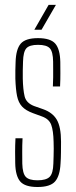

<svg xmlns="http://www.w3.org/2000/svg" viewBox="-20 -762 312 788"><path d="M134 5.5Q82.5 5.5 63 -17.2Q43.5 -40 42.5 -92Q42 -113.5 42 -139Q42 -164.5 43.5 -194.5H72.5Q71 -163.5 71.2 -138.2Q71.5 -113 71.5 -90.5Q72.5 -50.5 85.8 -36.2Q99 -22 134 -22Q169.5 -22 183.8 -36.2Q198 -50.5 199 -90.5Q199.5 -106 200 -121.5Q200.5 -137 200.5 -151.5Q200.5 -166 200 -179.5Q199 -226 190.2 -249.8Q181.5 -273.5 152.5 -284L115.5 -297.5Q85.5 -308.5 70.5 -324.8Q55.5 -341 50 -368Q44.5 -395 43 -439Q42.5 -457.5 43 -473Q43.5 -488.5 44 -507Q45.5 -560 65 -582.8Q84.5 -605.5 136 -605.5Q187.5 -605.5 207 -582.8Q226.5 -560 227.5 -507.5Q227.5 -487 227.8 -462Q228 -437 226.5 -407H197Q198 -427 198.2 -444.8Q198.5 -462.5 198.2 -478.8Q198 -495 198 -509Q197.5 -549.5 184.5 -563.8Q171.5 -578 136 -578Q101 -578 88.2 -563.8Q75.5 -549.5 74.5 -509Q74 -489 73.5 -473.2Q73 -457.5 73.5 -439.5Q74.5 -394 81 -366.8Q87.5 -339.5 119.5 -327L156.5 -314Q195.5 -300.5 213 -270.8Q230.5 -241 230.5 -180Q230.5 -160 230.2 -136Q230 -112 228.5 -91.5Q226 -40 206 -17.2Q186 5.5 134 5.5ZM121 -640 179.5 -742H209.5L150.5 -640Z"/></svg>

Font: Big Shoulders Display Thin ExtraLight
Style: Regular
Weight: 250
Version: Version 2.002